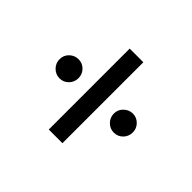

<svg xmlns="http://www.w3.org/2000/svg" viewBox="-100 -787 951 951"><g transform="rotate(-45 376.0 -311.5)"><path d="M92.8 -264.2V-359.9H659.7V-264.2ZM377 -55.2Q348.6 -55.2 329.1 -74.4Q309.6 -93.7 309.6 -121.2Q309.6 -149.4 329.7 -168.7Q349.8 -188 377 -188Q404.3 -188 423.8 -167.9Q443.4 -147.7 443.4 -121.1Q443.4 -93.8 423.9 -74.5Q404.5 -55.2 377 -55.2ZM377 -435.5Q348.6 -435.5 329.1 -454.8Q309.6 -474 309.6 -501.5Q309.6 -528.8 329.3 -548.6Q349.1 -568.4 376.9 -568.4Q405.3 -568.4 424.3 -548.6Q443.4 -528.8 443.4 -501.6Q443.4 -473.6 423.9 -454.6Q404.5 -435.5 377 -435.5Z"/></g></svg>

Font: Kameron
Style: Regular
Weight: 400
Designer: Vernon Adams
Foundry: Vernon Adams
Version: Version 1.100